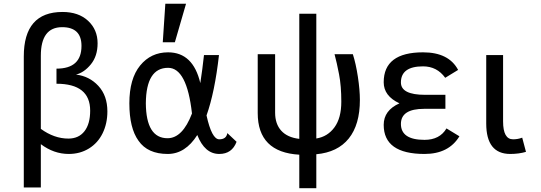

<svg xmlns="http://www.w3.org/2000/svg" viewBox="-20 -806 2885 1024"><path d="M552.7 -211.9Q552.7 -147 527.3 -95.2Q502 -43.5 454.6 -14.2Q407.2 15.1 346.7 15.1Q267.1 15.1 197.8 -37.1V193.8H106.9V-504.9Q106.9 -742.2 313.5 -742.2Q398.9 -742.2 449.7 -695.1Q500.5 -647.9 500.5 -575.2Q500.5 -506.8 464.6 -462.9Q428.7 -418.9 385.3 -408.2Q456.5 -399.9 504.6 -347.9Q552.7 -295.9 552.7 -211.9ZM197.8 -118.7Q269 -66.9 344.7 -66.9Q399.9 -66.9 430.4 -106Q460.9 -145 460.9 -215.8Q460.9 -359.4 281.2 -359.4V-439.9Q414.6 -439.9 414.6 -561Q414.6 -611.3 388.7 -636.2Q362.8 -661.1 311.5 -661.1Q197.8 -661.1 197.8 -508.8Z M669.9 -254.9Q669.9 -386.2 727.3 -456.5Q784.7 -526.9 876.5 -526.9Q1009.8 -526.9 1048.3 -362.8Q1059.6 -435.5 1067.9 -512.2H1147.9Q1125.5 -314 1081.5 -190.4Q1109.4 -63 1149.4 -63Q1187.5 -63 1192.4 -96.2L1241.7 -49.8Q1217.3 15.1 1149.4 15.1Q1071.8 15.1 1032.2 -85.9Q968.3 15.1 874.5 15.1Q767.6 15.1 718.8 -55.2Q669.9 -122.6 669.9 -254.9ZM1003.9 -200.7Q976.6 -444.3 876.5 -444.3Q759.3 -444.3 757.8 -254.9Q759.3 -68.8 873.5 -68.8Q953.6 -68.8 1003.9 -200.7ZM912.6 -580.6H848.1L861.8 -786.1H972.2Z M1667 197.8H1576.2V19Q1354.5 6.3 1354.5 -203.1V-517.1H1447.3V-205.1Q1447.3 -145 1480 -108.9Q1512.7 -72.8 1576.2 -65.4V-732.9H1667V-67.4Q1727.5 -77.1 1763.9 -127Q1800.3 -176.8 1800.3 -263.2Q1800.3 -347.7 1788.3 -409.7Q1776.4 -471.7 1764.2 -517.1H1861.8Q1877.9 -467.3 1888.7 -396.5Q1899.4 -325.7 1899.4 -272.9Q1899.4 -141.1 1840.1 -67.4Q1780.8 6.3 1667 16.6Z M2244.1 15.1Q2026.4 15.1 2026.4 -140.1Q2026.4 -217.3 2110.4 -254.9Q2026.4 -293.9 2026.4 -367.2Q2026.4 -526.9 2236.3 -526.9Q2373.5 -526.9 2423.3 -433.1L2354.5 -391.1Q2310.5 -452.1 2236.3 -452.1Q2118.2 -452.1 2118.2 -366.2Q2118.2 -300.3 2247.1 -300.3H2355.5V-225.6H2242.2Q2118.2 -225.6 2118.2 -145Q2118.2 -60.1 2244.1 -60.1Q2325.2 -60.1 2361.3 -121.1L2430.2 -79.1Q2373 15.1 2244.1 15.1Z M2701.2 15.1Q2573.2 15.1 2573.2 -147V-512.2H2663.1V-158.7Q2663.1 -63 2716.3 -63Q2742.2 -63 2765.1 -71.8L2785.2 3.9Q2747.1 15.1 2701.2 15.1Z"/></svg>

Font: Cadman
Style: Regular
Weight: 400
Designer: Paul James MIller
Foundry: High-Logic / Made with FontCreator
Version: Version 2.114;March 28, 2021;FontCreator 13.0.0.2683 64-bit